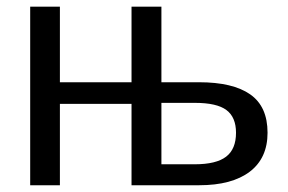

<svg xmlns="http://www.w3.org/2000/svg" viewBox="-20 -548 852 568"><path d="M568.8 -304.7Q668.9 -304.7 720.2 -268.8Q771.5 -232.9 771.5 -155.3Q771.5 -80.1 718.8 -40Q666 0 569.3 0H369.1V-240.7H157.2V0H69.3V-528.3H157.2V-304.7H369.1V-528.3H457.5V-304.7ZM457.5 -62H556.2Q619.6 -62 648.9 -84.5Q678.2 -106.9 678.2 -155.3Q678.2 -201.2 649.9 -222.4Q621.6 -243.7 556.6 -243.7H457.5Z"/></svg>

Font: Arimo Nerd Font
Style: Regular
Weight: 400
Designer: Steve Matteson
Foundry: Monotype Imaging Inc.
Version: Version 1.33;Nerd Fonts 3.2.1